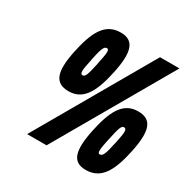

<svg xmlns="http://www.w3.org/2000/svg" viewBox="-157 -818 947 967"><g transform="rotate(30 316.5 -335.0)"><path d="M400 -189 398 -181C370 -49 388 9 466 9C547 9 591 -49 619 -181L621 -189C649 -321 630 -379 549 -379C471 -379 428 -321 400 -189ZM120 -481C92 -350 111 -291 193 -291C271 -291 314 -350 342 -481L344 -489C372 -620 353 -679 275 -679C193 -679 150 -620 122 -489ZM121 0H234L620 -670H507ZM214 -483V-486C228 -551 235 -576 253 -576C269 -576 265 -549 251 -486V-483C237 -421 231 -396 215 -396C197 -396 200 -419 214 -483ZM488 -94C473 -94 477 -122 490 -183L491 -186C504 -248 511 -274 526 -274C545 -274 543 -252 529 -186L528 -183C514 -118 507 -94 488 -94Z"/></g></svg>

Font: LT Wave Mono Black
Style: Italic
Weight: 900
Designer: Daniel Lyons
Version: Version 2.5 (Glyphs App)